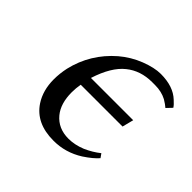

<svg xmlns="http://www.w3.org/2000/svg" viewBox="-120 -570 704 704"><g transform="rotate(45 231.5 -218.0)"><path d="M356.9 -399.9H341.8Q281.7 -399.9 240.2 -366.2Q197.3 -332 171.9 -252H391.1L379.9 -208H163.1Q159.2 -187 159.2 -165Q159.2 -106.9 187 -73.2Q217.8 -36.1 271 -36.1Q303.2 -36.1 336.9 -49.8Q369.1 -64 394 -84L404.8 -68.8Q387.7 -48.8 353 -25.9Q298.8 8.3 236.8 7.8Q147 7.8 106 -54.2Q79.1 -95.2 79.1 -151.9Q79.1 -182.6 85.9 -213.9Q108.9 -312 186 -378.9Q222.2 -409.7 266.1 -426.8Q310.1 -443.8 342.8 -443.8Q407.7 -443.8 442.9 -410.2Q457 -397.9 462.9 -388.2L442.9 -367.2Q433.1 -376 416 -386.2Q390.1 -399.9 356.9 -399.9Z"/></g></svg>

Font: Linux Libertine
Style: Italic
Weight: 400
Italic angle: -12°
Designer: Philipp H. Poll
Foundry: Philipp H. Poll
Version: Version 5.1.6 ; ttfautohint (v0.9)